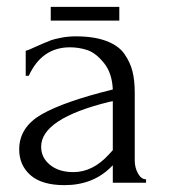

<svg xmlns="http://www.w3.org/2000/svg" viewBox="-20 -533 497 560"><path d="M406 0H309V-51L304 -46Q251 7 168 7Q102 7 69 -22Q36 -51 36 -97Q36 -162 101.5 -199.5Q167 -237 309 -272Q307 -320 283 -349.5Q259 -379 234.5 -387Q210 -395 184 -395Q102 -395 64 -312H55V-385Q61 -386 72.5 -391.5Q84 -397 87 -398Q89 -399 104 -405.5Q119 -412 128.5 -415.5Q138 -419 158.5 -423Q179 -427 201 -427Q254 -427 290 -413.5Q326 -400 343 -375.5Q360 -351 366.5 -324.5Q373 -298 373 -263V-65Q373 -44 382.5 -27Q392 -10 406 -10ZM298 -83 309 -95V-238L299 -236Q100 -187 100 -105Q100 -73 126 -52Q152 -31 194 -31Q251 -31 298 -83ZM128 -473V-513H328V-473Z"/></svg>

Font: Forum
Style: Regular
Weight: 400
Designer: Denis Masharov
Foundry: Denis Masharov
Version: Version 1.000